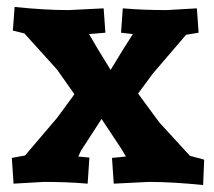

<svg xmlns="http://www.w3.org/2000/svg" viewBox="-20 -523 615 552"><path d="M236 -425 260 -384 298 -322 334 -381 362 -425 328 -429 333 -499Q391 -494 459 -494L546 -499L551 -429L515 -423L419 -311L377 -254L438 -171L526 -75L567 -64L564 9Q476 0 408 0L307 5L302 -69L342 -73L329 -95L272 -181L213 -90L205 -73L237 -70L232 5Q175 0 106 0L19 5L14 -69L52 -76L144 -184L194 -252L144 -323L50 -427L17 -435L22 -503Q109 -494 177 -494L278 -499L283 -429Z"/></svg>

Font: Andada
Style: Bold
Weight: 700
Designer: Carolina Giovagnoli
Foundry: Carolina Giovagnoli
Version: Version 1.003